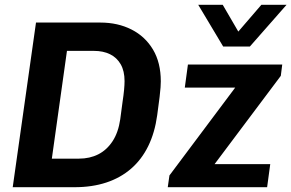

<svg xmlns="http://www.w3.org/2000/svg" viewBox="-20 -780 1214 800"><path d="M33 0 130 -686H398Q471 -686 528 -657Q585 -628 617.5 -573.5Q650 -519 650 -441Q650 -430 649 -416Q648 -402 645 -376Q642 -350 635 -300Q625 -227 597.5 -171Q570 -115 526 -77Q482 -39 423 -19.5Q364 0 291 0ZM196 -119H309Q354 -119 389.5 -137Q425 -155 449 -191.5Q473 -228 481 -283Q486 -325 490.5 -354.5Q495 -384 497 -405.5Q499 -427 499 -442Q499 -484 483 -512Q467 -540 438.5 -554Q410 -568 371 -568H259ZM679 0 686 -49 960 -415H750L763 -511H1156L1150 -464L874 -96H1106L1093 0ZM1174 -760 1021 -586H910L806 -760H908L1000 -602H933L1069 -760Z"/></svg>

Font: Chivo Medium SemiBold
Style: Italic
Weight: 600
Italic angle: -8.05°
Version: Version 2.002